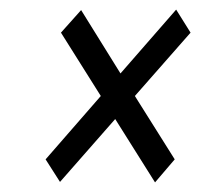

<svg xmlns="http://www.w3.org/2000/svg" viewBox="-20 -515 417 400"><path d="M149 -494 107 -447 190 -315 75 -183 105 -136 220 -267 303 -135 344 -183 261 -315 377 -447 347 -495 231 -362Z"/></svg>

Font: Gamestation Condensed
Style: Italic
Weight: 400
Width: 3
Designer: Jonas Hecksher
Foundry: Jonas Hecksher, Playtypeª, e-types AS
Version: Version 1.003